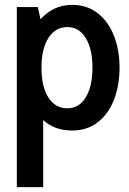

<svg xmlns="http://www.w3.org/2000/svg" viewBox="-20 -525 530 787"><path d="M470 -248Q470 -176 447.5 -117Q425 -58 381 -24Q337 10 276 10Q203 10 157 -33V242H49V-496H135L146 -446Q199 -505 276 -505Q337 -505 380.5 -471Q424 -437 447 -378.5Q470 -320 470 -248ZM359 -248Q359 -324 331.5 -369Q304 -414 256 -414Q207 -414 178.5 -369.5Q150 -325 150 -248Q150 -169 178.5 -125Q207 -81 256 -81Q304 -81 331.5 -126Q359 -171 359 -248Z"/></svg>

Font: Cabin Condensed SemiBold
Style: Regular
Weight: 600
Width: 3
Designer: Pablo Impallari
Foundry: Pablo Impallari. http://www.impallari.com Igino Marini. http://www.ikern.com
Version: Version 2.001